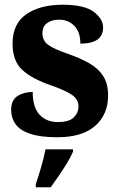

<svg xmlns="http://www.w3.org/2000/svg" viewBox="-20 -569 501 810"><path d="M222 10Q149 10 106 -5Q63 -20 45 -46Q27 -72 27 -105Q27 -147 54 -164Q81 -181 118 -181Q118 -116 147 -85Q176 -54 225 -54Q271 -54 291 -73.5Q311 -93 311 -120Q311 -150 284 -168.5Q257 -187 198 -208Q115 -236 74 -274Q33 -312 33 -385Q33 -469 91 -509Q149 -549 244 -549Q336 -549 375.5 -519Q415 -489 415 -453Q415 -385 319 -385Q319 -434 293.5 -460Q268 -486 230 -486Q198 -486 178.5 -471.5Q159 -457 159 -429Q159 -398 183 -380Q207 -362 272 -340Q322 -322 358.5 -301Q395 -280 415.5 -248Q436 -216 436 -166Q436 -86 381.5 -38Q327 10 222 10ZM131 208Q141 179 153.5 136Q166 93 172 61H288V71Q279 92 263 118.5Q247 145 228.5 172Q210 199 194 221H131Z"/></svg>

Font: Noto Serif Ethiopic SemiCondensed ExtraBold
Style: Regular
Weight: 800
Width: 4
Designer: Monotype Design Team
Foundry: Monotype Imaging Inc.
Version: Version 2.102; ttfautohint (v1.8.4.7-5d5b)